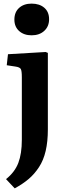

<svg xmlns="http://www.w3.org/2000/svg" viewBox="-20 -807 353 1056"><path d="M153.8 -612.8Q111.8 -612.8 85.4 -636.2Q59.1 -659.7 59.1 -699.2Q59.1 -740.2 85.2 -763.7Q111.3 -787.1 153.8 -787.1Q197.3 -787.1 223.6 -764.4Q250 -741.7 250 -701.2Q250 -661.6 223.4 -637.2Q196.8 -612.8 153.8 -612.8ZM61 229 13.2 178.2Q61.5 139.6 80.8 88.9Q100.1 38.1 100.1 -38.1V-381.8Q100.1 -417 94.5 -427.2Q88.9 -437.5 64.9 -440.9L17.1 -448.2L23.9 -508.8L231 -521L243.2 -516.1V-95.2Q243.2 -28.3 231.2 23.2Q219.2 74.7 194.3 112.5Q169.4 150.4 137.9 177.2Q106.4 204.1 61 229Z"/></svg>

Font: Literata Book
Style: Bold
Weight: 700
Designer: Latin by Veronika Burian and Jose Scaglione. Greek by Irene Vlachou. Cyrillic by Vera Evstafieva
Foundry: TypeTogether
Version: Version 2.003;PS 002.003;hotconv 1.0.88;makeotf.lib2.5.64775